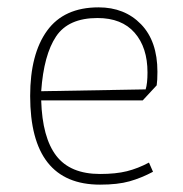

<svg xmlns="http://www.w3.org/2000/svg" viewBox="-20 -492 497 522"><path d="M62 -231Q62 -345 108 -408.5Q154 -472 248 -472Q319 -472 363.5 -426Q408 -380 408 -297Q408 -273 406 -260L368 -219H92Q95 -118 133 -68.5Q171 -19 252 -19Q295 -19 325 -26.5Q355 -34 385 -50L396 -25Q364 -8 332 1Q300 10 252 10Q62 10 62 -231ZM376 -249Q381 -265 381 -295Q381 -363 346 -403Q311 -443 245 -443Q166 -443 132.5 -393Q99 -343 92 -244Z"/></svg>

Font: Athiti ExtraLight
Style: Regular
Weight: 250
Version: Version 1.032